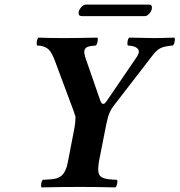

<svg xmlns="http://www.w3.org/2000/svg" viewBox="-20 -810 778 832"><path d="M411.1 -122.1Q403.3 -82.5 406.5 -64Q409.7 -45.4 426.8 -39.1Q441.9 -32.2 486.8 -30.8Q490.2 -26.4 487.8 -14.4Q485.4 -2.4 480 2Q384.3 0 328.1 0Q253.9 0 160.2 2Q156.7 -2.4 158.7 -14.4Q160.6 -26.4 166 -30.8Q208 -32.2 225.1 -37.1Q241.7 -42.5 251.7 -53.7Q261.7 -64.9 269 -86.9Q271 -92.8 276.9 -122.1L303.2 -258.8Q307.1 -278.8 307.1 -304.2Q306.2 -308.6 302.7 -317.9Q299.3 -327.1 297.9 -332L217.8 -546.9Q204.6 -582 191.4 -595Q178.2 -607.9 154.8 -611.8Q152.8 -611.8 148.2 -612.3Q143.6 -612.8 141.1 -612.8Q137.7 -617.2 139.6 -629.9Q141.6 -642.6 147 -647Q192.9 -645 256.8 -645Q306.2 -645 401.9 -647Q405.3 -642.6 402.8 -629.9Q400.4 -617.2 395 -612.8Q371.6 -611.3 359.9 -606.9Q339.8 -599.1 347.2 -571.8Q349.1 -562 351.1 -557.1L415 -373Q420.9 -356 432.1 -360.8Q435.5 -363.3 440.9 -370.1L573.2 -564Q592.8 -593.3 566.9 -606Q556.2 -611.3 534.2 -612.8Q530.8 -617.2 532.7 -629.9Q534.7 -642.6 540 -647Q616.2 -645 646 -645Q678.2 -645 735.8 -647Q739.3 -642.6 736.8 -629.9Q734.4 -617.2 729 -612.8Q710.4 -611.3 700.2 -608.9Q681.2 -606 667.2 -596.4Q653.3 -586.9 637.2 -564.9L472.2 -351.1Q456.5 -331.1 448.2 -303.2Q446.3 -296.9 439.9 -268.1ZM607.9 -740.2H334Q318.8 -740.2 320.8 -757.8Q322.3 -767.6 332 -778.8Q341.8 -790 351.1 -790H627Q640.1 -790 638.2 -772.9Q636.7 -762.2 627.2 -751.2Q617.7 -740.2 607.9 -740.2Z"/></svg>

Font: Common Serif
Style: Bold Italic
Weight: 700
Italic angle: -12°
Designer: Philipp H. Poll, Khaled Hosny
Foundry: Stefan Peev, Context Ltd.
Version: Version 1.026